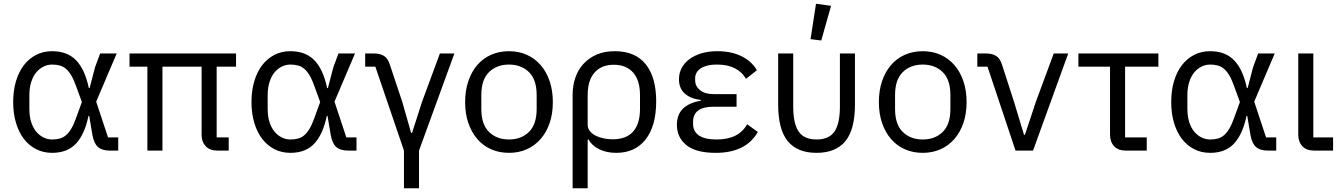

<svg xmlns="http://www.w3.org/2000/svg" viewBox="-20 -800 7127 1020"><path d="M608 0H563Q522 0 500.5 -19Q479 -38 471 -83L454 -184H450Q430 -87 384 -37.5Q338 12 257 12Q210 12 172 -7.5Q134 -27 107 -62Q80 -97 65 -147Q50 -197 50 -258Q50 -319 65 -369Q80 -419 107 -454Q134 -489 172 -508.5Q210 -528 257 -528Q337 -528 384 -480Q431 -432 452 -332H456L485 -443L512 -516H600L491 -260L554 -70H608ZM257 -59Q279 -59 297.5 -64Q316 -69 331 -82Q346 -95 359 -117Q372 -139 384 -173L415 -258L384 -343Q372 -377 359 -399Q346 -421 331 -434Q316 -447 297.5 -452Q279 -457 257 -457Q233 -457 211.5 -446.5Q190 -436 173 -416Q156 -396 146 -365Q136 -334 136 -294V-222Q136 -181 146 -150.5Q156 -120 173 -100Q190 -80 211.5 -69.5Q233 -59 257 -59Z M1131 -70H1195V0H1136Q1094 0 1072.5 -23.5Q1051 -47 1051 -82V-446H843V0H763V-446H668V-516H1234V-446H1131Z M1874 0H1829Q1788 0 1766.5 -19Q1745 -38 1737 -83L1720 -184H1716Q1696 -87 1650 -37.5Q1604 12 1523 12Q1476 12 1438 -7.5Q1400 -27 1373 -62Q1346 -97 1331 -147Q1316 -197 1316 -258Q1316 -319 1331 -369Q1346 -419 1373 -454Q1400 -489 1438 -508.5Q1476 -528 1523 -528Q1603 -528 1650 -480Q1697 -432 1718 -332H1722L1751 -443L1778 -516H1866L1757 -260L1820 -70H1874ZM1523 -59Q1545 -59 1563.5 -64Q1582 -69 1597 -82Q1612 -95 1625 -117Q1638 -139 1650 -173L1681 -258L1650 -343Q1638 -377 1625 -399Q1612 -421 1597 -434Q1582 -447 1563.5 -452Q1545 -457 1523 -457Q1499 -457 1477.5 -446.5Q1456 -436 1439 -416Q1422 -396 1412 -365Q1402 -334 1402 -294V-222Q1402 -181 1412 -150.5Q1422 -120 1439 -100Q1456 -80 1477.5 -69.5Q1499 -59 1523 -59Z M2126 0 1974 -446H1920V-516H1965Q1998 -516 2019 -503.5Q2040 -491 2051 -457L2117 -259L2164 -94H2169L2222 -259L2317 -516H2394L2206 0V200H2126Z M2684 12Q2632 12 2589 -7Q2546 -26 2515.5 -61.5Q2485 -97 2468 -146.5Q2451 -196 2451 -258Q2451 -319 2468 -369Q2485 -419 2515.5 -454.5Q2546 -490 2589 -509Q2632 -528 2684 -528Q2736 -528 2778.5 -509Q2821 -490 2852 -454.5Q2883 -419 2900 -369Q2917 -319 2917 -258Q2917 -196 2900 -146.5Q2883 -97 2852 -61.5Q2821 -26 2778.5 -7Q2736 12 2684 12ZM2684 -59Q2749 -59 2790 -99Q2831 -139 2831 -221V-295Q2831 -377 2790 -417Q2749 -457 2684 -457Q2619 -457 2578 -417Q2537 -377 2537 -295V-221Q2537 -139 2578 -99Q2619 -59 2684 -59Z M3022 -296Q3022 -344 3036 -386Q3050 -428 3078.5 -459.5Q3107 -491 3148.5 -509.5Q3190 -528 3246 -528Q3355 -528 3410.5 -458.5Q3466 -389 3466 -262Q3466 -131 3410 -59.5Q3354 12 3254 12Q3203 12 3164.5 -6.5Q3126 -25 3106 -59H3102V200H3022ZM3234 -60Q3308 -60 3344 -101.5Q3380 -143 3380 -221V-295Q3380 -373 3343.5 -414.5Q3307 -456 3241 -456Q3175 -456 3138.5 -414.5Q3102 -373 3102 -295V-137Q3102 -119 3113 -104.5Q3124 -90 3142 -80.5Q3160 -71 3184 -65.5Q3208 -60 3234 -60Z M4006 -99Q3943 12 3782 12Q3677 12 3626.5 -29Q3576 -70 3576 -137Q3576 -191 3608 -222.5Q3640 -254 3703 -265V-269Q3649 -275 3618 -303Q3587 -331 3587 -379Q3587 -411 3601 -438Q3615 -465 3641.5 -485Q3668 -505 3705.5 -516.5Q3743 -528 3791 -528Q3866 -528 3920 -501Q3974 -474 4001 -427L3943 -381Q3923 -417 3884.5 -437Q3846 -457 3790 -457Q3758 -457 3736 -451Q3714 -445 3700 -435Q3686 -425 3679.5 -412Q3673 -399 3673 -386V-374Q3673 -342 3699 -321Q3725 -300 3771 -300H3893V-233H3771Q3662 -233 3662 -153V-141Q3662 -102 3693 -80.5Q3724 -59 3787 -59Q3905 -59 3949 -140Z M4194 -234Q4194 -143 4223 -101Q4252 -59 4318 -59Q4384 -59 4413 -101Q4442 -143 4442 -234V-516H4522V-246Q4522 -112 4471 -50Q4420 12 4318 12Q4216 12 4165 -50Q4114 -112 4114 -246V-516H4194ZM4343 -585 4286 -592 4315 -780 4395 -769Z M4882 12Q4830 12 4787 -7Q4744 -26 4713.5 -61.5Q4683 -97 4666 -146.5Q4649 -196 4649 -258Q4649 -319 4666 -369Q4683 -419 4713.5 -454.5Q4744 -490 4787 -509Q4830 -528 4882 -528Q4934 -528 4976.5 -509Q5019 -490 5050 -454.5Q5081 -419 5098 -369Q5115 -319 5115 -258Q5115 -196 5098 -146.5Q5081 -97 5050 -61.5Q5019 -26 4976.5 -7Q4934 12 4882 12ZM4882 -59Q4947 -59 4988 -99Q5029 -139 5029 -221V-295Q5029 -377 4988 -417Q4947 -457 4882 -457Q4817 -457 4776 -417Q4735 -377 4735 -295V-221Q4735 -139 4776 -99Q4817 -59 4882 -59Z M5375 0 5226 -446H5172V-516H5217Q5250 -516 5271 -503.5Q5292 -491 5303 -457L5367 -259L5420 -84H5425L5483 -259L5578 -516H5655L5468 0Z M5962 0Q5920 0 5898.5 -23.5Q5877 -47 5877 -85V-446H5709V-516H6134V-446H5957V-70H6072V0Z M6760 0H6715Q6674 0 6652.5 -19Q6631 -38 6623 -83L6606 -184H6602Q6582 -87 6536 -37.5Q6490 12 6409 12Q6362 12 6324 -7.5Q6286 -27 6259 -62Q6232 -97 6217 -147Q6202 -197 6202 -258Q6202 -319 6217 -369Q6232 -419 6259 -454Q6286 -489 6324 -508.5Q6362 -528 6409 -528Q6489 -528 6536 -480Q6583 -432 6604 -332H6608L6637 -443L6664 -516H6752L6643 -260L6706 -70H6760ZM6409 -59Q6431 -59 6449.5 -64Q6468 -69 6483 -82Q6498 -95 6511 -117Q6524 -139 6536 -173L6567 -258L6536 -343Q6524 -377 6511 -399Q6498 -421 6483 -434Q6468 -447 6449.5 -452Q6431 -457 6409 -457Q6385 -457 6363.5 -446.5Q6342 -436 6325 -416Q6308 -396 6298 -365Q6288 -334 6288 -294V-222Q6288 -181 6298 -150.5Q6308 -120 6325 -100Q6342 -80 6363.5 -69.5Q6385 -59 6409 -59Z M7062 0H6962Q6920 0 6898.5 -23.5Q6877 -47 6877 -85V-516H6957V-70H7062Z"/></svg>

Font: IBM Plex Sans
Style: Regular
Weight: 400
Designer: Mike Abbink, Paul van der Laan, Pieter van Rosmalen
Foundry: Bold Monday
Version: Version 3.005